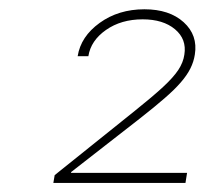

<svg xmlns="http://www.w3.org/2000/svg" viewBox="-20 -846 462 420"><path d="M96.7 -445.8 99.6 -462.9 274.9 -603.5Q314 -634.8 336.7 -655.8Q359.4 -676.8 370.1 -693.1Q380.9 -709.5 383.3 -726.6Q388.7 -760.3 362.8 -782Q336.9 -803.7 292 -803.7Q245.1 -803.7 211.9 -780.5Q178.7 -757.3 173.3 -723.1H149.9Q156.7 -766.1 198 -795.9Q239.3 -825.7 295.9 -825.7Q350.6 -825.7 381.8 -797.4Q413.1 -769 406.2 -726.6Q403.8 -710.9 396.5 -696.3Q389.2 -681.6 375.5 -665.8Q361.8 -649.9 339.8 -630.9Q317.9 -611.8 286.1 -586.9L135.7 -469.7L135.3 -467.8H389.2L385.7 -445.8Z"/></svg>

Font: Inter 16pt Thin
Style: Italic
Weight: 250
Italic angle: -9.3988°
Version: Version 4.001;git-66647c0bb